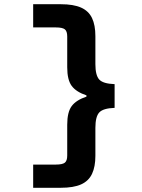

<svg xmlns="http://www.w3.org/2000/svg" viewBox="-20 -728 672 910"><path d="M137.2 162V52H244.9Q275.9 52 287.3 43Q298.6 34 298.6 8.9V-137Q298.6 -196.6 319.8 -225.2Q341 -253.7 389.8 -270V-276Q341 -292.3 319.8 -320.9Q298.6 -349.6 298.6 -409V-554.9Q298.6 -580 287.3 -589Q275.9 -598 244.9 -598H137.2V-708H268Q328.7 -708 364.5 -691.9Q400.4 -675.7 416.2 -642.3Q432.1 -608.9 432.1 -556.4V-424Q432.1 -371.2 450.2 -351.2Q468.3 -331.2 523.2 -329.2V-216.8Q468.3 -214.8 450.2 -194.8Q432.1 -174.8 432.1 -122V10.4Q432.1 62.1 416.2 95.9Q400.4 129.7 364.5 145.9Q328.7 162 268 162Z"/></svg>

Font: Atkinson Hyperlegible Mono ExtraLight
Style: Regular
Weight: 200
Monospace: yes
Designer: Elliott Scott, Megan Eiswerth, Linus Boman, Theodore Petrosky, Letters from Sweden
Foundry: Applied Design Works, Letters from Sweden
Version: Version 2.001